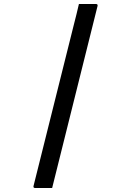

<svg xmlns="http://www.w3.org/2000/svg" viewBox="-20 -780 640 961"><path d="M375 -760H460Q471 -760 468 -749Q412 -522 354.5 -294Q297 -66 241 161H156Q145 161 148 150Q198 -52 249 -254Q300 -456 350 -658Q357 -684 363 -709.5Q369 -735 375 -760Z"/></svg>

Font: Recursive Mn Lnr St
Style: Italic
Weight: 400
Italic angle: -15°
Monospace: yes
Version: Version 1.079;hotconv 1.0.112;makeotfexe 2.5.65598; ttfautoh